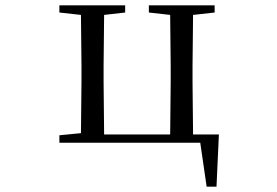

<svg xmlns="http://www.w3.org/2000/svg" viewBox="-20 -536 1040 721"><path d="M203 0H732L756 165H793L802 -31H705L703 -229V-288L705 -480L786 -489V-516H539V-489L619 -480L621 -288V-229L619 -31H371L369 -229V-288L371 -480L450 -489V-516H203V-489L284 -480L286 -288V-229L284 -36L203 -28Z"/></svg>

Font: Harano Aji Mincho TW
Style: Regular
Weight: 400
Foundry: Masamichi Hosoda
Version: HaranoAjiMinchoTW-Regular version 20230610;ttx 4.39.4